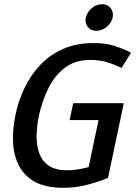

<svg xmlns="http://www.w3.org/2000/svg" viewBox="-20 -880 647 910"><path d="M327 -391H567L564 -378L492 -37Q492 -37 462.5 -25.5Q433 -14 385 -2Q337 10 279 10Q197 10 146 -18Q95 -46 70 -94.5Q45 -143 42 -205Q39 -267 53 -334Q67 -402 96.5 -463.5Q126 -525 171.5 -573Q217 -621 280 -648.5Q343 -676 425 -676Q481 -676 524 -662Q567 -648 601 -630L556 -558Q521 -575 486 -585.5Q451 -596 408 -596Q337 -596 288.5 -559.5Q240 -523 210 -463Q180 -403 165 -334Q154 -282 153.5 -235Q153 -188 167 -151.5Q181 -115 212.5 -94Q244 -73 297 -73Q323 -73 348.5 -77Q374 -81 400 -88L447 -311H310ZM437 -734Q411 -734 396 -752.5Q381 -771 387 -797Q393 -823 415 -841.5Q437 -860 464 -860Q490 -860 504.5 -841.5Q519 -823 514 -797Q508 -771 485.5 -752.5Q463 -734 437 -734Z"/></svg>

Font: Epunda Sans Medium
Style: Italic
Weight: 500
Italic angle: -12.0243°
Designer: Simon Atzbach
Foundry: typofactur
Version: Version 2.204; ttfautohint (v1.8.4.7-5d5b)